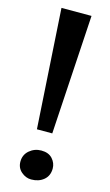

<svg xmlns="http://www.w3.org/2000/svg" viewBox="-136 -940 569 997"><g transform="rotate(15 148.5 -441.0)"><path d="M225 -892.5 186 -250.5H103.5L63.5 -892.5ZM64 -66.5Q64 -103.5 91.2 -126.8Q118.5 -150 155 -150Q194 -150 214.8 -127Q235.5 -104 235.5 -74.5Q235.5 -35.5 208.8 -13.2Q182 9 141.5 9Q112.5 9 88.2 -12Q64 -33 64 -66.5Z"/></g></svg>

Font: Merriweather Light 18pt
Style: Bold
Weight: 700
Version: Version 2.100